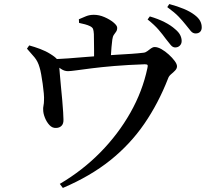

<svg xmlns="http://www.w3.org/2000/svg" viewBox="-20 -851 1040 947"><path d="M844 -617Q832 -617 822 -629Q812 -641 798 -659Q783 -680 762.5 -704Q742 -728 708 -755L719 -770Q760 -758 791.5 -742Q823 -726 844 -707Q862 -692 869 -677.5Q876 -663 876 -649Q876 -635 867 -626Q858 -617 844 -617ZM275 56Q387 -10 475 -99.5Q563 -189 623 -295Q683 -401 707 -515Q710 -527 707.5 -530.5Q705 -534 694 -534Q609 -531 544 -525.5Q479 -520 432 -514Q385 -508 356 -504Q327 -500 315 -500Q298 -500 282 -510.5Q266 -521 236 -542V-559Q272 -560 316 -563Q360 -566 403.5 -570Q447 -574 483 -576Q516 -579 554.5 -581Q593 -583 628.5 -585.5Q664 -588 688 -591Q698 -592 707 -599Q716 -606 725 -612.5Q734 -619 743 -619Q758 -619 776.5 -608.5Q795 -598 812.5 -582Q830 -566 841.5 -550.5Q853 -535 853 -524Q853 -513 844 -503.5Q835 -494 824 -485Q813 -476 809 -464Q761 -341 691.5 -240Q622 -139 524 -60.5Q426 18 290 76ZM256 -220Q238 -219 224 -234Q210 -249 201.5 -270.5Q193 -292 193 -309Q192 -318 194.5 -330Q197 -342 197 -356Q198 -369 196 -391Q194 -413 190.5 -438Q187 -463 183 -485Q179 -507 175 -519Q167 -548 150 -568.5Q133 -589 113 -611L124 -627Q150 -620 178 -609.5Q206 -599 228 -585Q254 -569 262 -558Q270 -547 272 -524Q273 -514 275 -487Q277 -460 280.5 -425.5Q284 -391 287 -357Q290 -323 291.5 -297.5Q293 -272 293 -262Q294 -241 283.5 -230.5Q273 -220 256 -220ZM444 -539Q444 -545 444 -562.5Q444 -580 444 -602.5Q444 -625 443.5 -647Q443 -669 443 -683Q442 -700 439 -708Q436 -716 424 -722Q414 -727 399.5 -731Q385 -735 370 -738L369 -756Q387 -764 404.5 -771Q422 -778 443 -778Q469 -778 495.5 -766.5Q522 -755 540 -740Q558 -725 558 -714Q558 -702 552.5 -694.5Q547 -687 541.5 -679Q536 -671 534 -656Q532 -641 530 -619.5Q528 -598 527 -577Q526 -556 526 -541ZM945 -686Q931 -686 921 -698Q911 -710 896 -729Q881 -748 861.5 -768.5Q842 -789 805 -816L815 -831Q856 -820 887 -807Q918 -794 939 -778Q959 -763 967 -748Q975 -733 975 -716Q975 -702 967 -694Q959 -686 945 -686Z"/></svg>

Font: Noto Serif TC SemiBold
Style: Regular
Weight: 600
Version: Version 2.002-H1;hotconv 1.1.0;makeotfexe 2.6.0